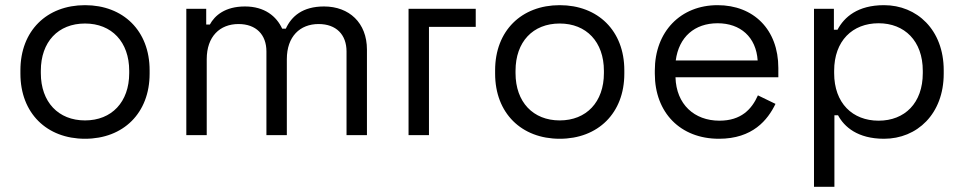

<svg xmlns="http://www.w3.org/2000/svg" viewBox="-20 -523 3731 743"><path d="M309 14C457 14 559 -85 559 -238V-251C559 -404 457 -503 309 -503C161 -503 59 -404 59 -251V-238C59 -85 161 14 309 14ZM138 -240V-249C138 -361 205 -432 309 -432C412 -432 480 -361 480 -249V-240C480 -128 412 -57 309 -57C206 -57 138 -128 138 -240Z M701 0H780V-294C780 -382 831 -430 903 -430C971 -430 1011 -389 1011 -324V0H1090V-294C1090 -382 1141 -430 1213 -430C1281 -430 1321 -389 1321 -324V0H1400V-331C1400 -435 1331 -498 1234 -498C1151 -498 1108 -460 1086 -412H1072C1050 -460 1004 -498 928 -498C851 -498 811 -463 792 -428H778V-489H701Z M1561 0H1640V-419H1821V-489H1561Z M2146 14C2294 14 2396 -85 2396 -238V-251C2396 -404 2294 -503 2146 -503C1998 -503 1896 -404 1896 -251V-238C1896 -85 1998 14 2146 14ZM1975 -240V-249C1975 -361 2042 -432 2146 -432C2249 -432 2317 -361 2317 -249V-240C2317 -128 2249 -57 2146 -57C2043 -57 1975 -128 1975 -240Z M2762 14C2893 14 2951 -59 2981 -121L2913 -154C2889 -100 2848 -56 2764 -56C2667 -56 2597 -119 2594 -224H2992V-260C2992 -409 2896 -503 2757 -503C2614 -503 2514 -401 2514 -250V-238C2514 -87 2613 14 2762 14ZM2595 -289C2607 -380 2668 -433 2757 -433C2845 -433 2906 -380 2912 -289Z M3130 200H3209V-77H3223C3247 -32 3299 14 3401 14C3529 14 3632 -82 3632 -238V-251C3632 -408 3528 -503 3401 -503C3299 -503 3247 -457 3221 -408H3207V-489H3130ZM3208 -240V-249C3208 -365 3279 -433 3380 -433C3480 -433 3551 -365 3551 -249V-240C3551 -124 3481 -56 3380 -56C3279 -56 3208 -124 3208 -240Z"/></svg>

Font: Meta Space
Style: Regular
Weight: 400
Designer: Meta Pool / Florian Karsten
Foundry: Meta Pool / Florian Karsten
Version: Version 2.000;Glyphs 3.1.1 (3137)